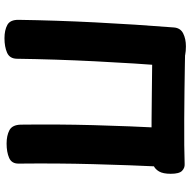

<svg xmlns="http://www.w3.org/2000/svg" viewBox="-17 -794 827 833"><g transform="rotate(90 396.5 -377.5)"><path d="M145.7 16.6Q111.1 16.6 88.2 4.2Q65.3 -8.2 66.1 -45.4Q68.4 -204.7 77.1 -376.9Q85.8 -549.1 99.1 -718Q101.1 -746.6 124.8 -758.6Q148.4 -770.6 181.2 -770.6Q222.7 -770.6 246.3 -757.8Q269.9 -745 267.1 -712.9Q254.6 -548.3 245.9 -375.7Q237.2 -203.1 234.9 -36.8Q234.1 -5.7 208.4 5.4Q182.8 16.6 145.7 16.6ZM602.8 7.4Q568.2 7.4 544.9 -4.9Q521.6 -17.3 520.8 -54.6Q518.8 -213.8 522.9 -368.3Q527.1 -522.9 535.7 -691.8Q536.7 -720.3 560.3 -732.3Q583.9 -744.3 616.7 -744.3Q658.1 -744.3 681.9 -731.6Q705.7 -718.8 703.9 -686.7Q696.1 -521.9 692.1 -366.9Q688 -212 689.8 -45.9Q690.6 -14.8 665.2 -3.7Q639.9 7.4 602.8 7.4ZM172.1 -624.6Q150.3 -624.6 140.2 -637.6Q130.1 -650.7 127.2 -670.1Q124.3 -689.4 124.3 -706.7Q124.3 -735.3 138.9 -751.9Q153.4 -768.6 172.1 -767.8Q205.1 -767 257.9 -766.1Q310.8 -765.2 372.9 -764.4Q435.1 -763.7 496.7 -763.3Q558.3 -762.9 609.9 -763.4Q661.6 -763.9 692.1 -765.1Q708.4 -766.1 721.2 -753.8Q734 -741.6 734 -704.8Q734 -671.2 723.8 -654Q713.7 -636.8 698.3 -630.2Q683 -623.7 667.1 -622.7Q646 -621.4 601.2 -621.3Q556.3 -621.2 498.7 -621.6Q441 -622 380.1 -622.8Q319.2 -623.6 264.3 -624.1Q209.4 -624.6 172.1 -624.6Z"/></g></svg>

Font: Playpen Sans
Style: Regular
Weight: 400
Designer: Laura Meseguer, Veronika Burian, José Scaglione, Kostas Bartsokas, Vera Evstafieva, Tom Grace, Yorlmar Campos
Foundry: TypeTogether
Version: Version 2.000